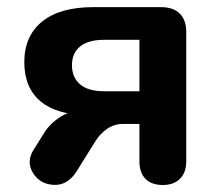

<svg xmlns="http://www.w3.org/2000/svg" viewBox="-20 -510 609 538"><path d="M370.7 -58V-162.7H324.3Q300.1 -162.7 279.9 -148.8Q259.7 -134.9 245.7 -111.8L193.8 -28.4Q168.1 10.6 129.3 8Q90.5 5.4 71.5 -27Q52.5 -59.4 76.8 -94.4L105.1 -139.7Q121.1 -164.6 148.3 -182Q175.5 -199.4 203.9 -199.4H228.6V-187.5Q140.5 -187.5 94.3 -225.5Q48.1 -263.5 48.1 -335.8Q48.1 -409 97.9 -449.5Q147.8 -490 241.4 -490H431.5Q465.2 -490 483.5 -472.1Q501.9 -454.1 501.9 -420.4V-58Q501.9 -26.5 484.3 -9Q466.8 8.4 436.3 8.4Q405 8.4 387.9 -8.6Q370.7 -25.7 370.7 -58ZM370.7 -254.3V-398.4H271.5Q227.2 -398.4 204.4 -379.8Q181.7 -361.3 181.7 -327.1Q181.7 -293 204.4 -273.6Q227.2 -254.3 271.5 -254.3Z"/></svg>

Font: SN Pro Thin
Style: Regular
Weight: 200
Designer: Tobias Whetton
Foundry: Supernotes
Version: Version 1.003;Glyphs 3.3 (3324)